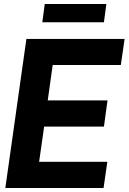

<svg xmlns="http://www.w3.org/2000/svg" viewBox="-20 -946 650 966"><path d="M502.9 -834H192.9L205.1 -925.8H515.1ZM245.1 -619.1 220.2 -440.9H521L502.9 -309.1H202.1L176.8 -131.8H520L501 0H6.8L112.8 -750H606.9L587.9 -619.1Z"/></svg>

Font: Oakes Grotesk
Style: Bold Italic
Weight: 700
Designer: Samuel Oakes
Foundry: Samuel Oakes
Version: Version 1.0 | wf-rip DC20170320